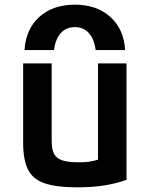

<svg xmlns="http://www.w3.org/2000/svg" viewBox="-20 -791 640 821"><path d="M300 -771Q394 -771 452 -718.5Q510 -666 515 -577H389Q383 -624 360 -649.5Q337 -675 300 -675Q263 -675 240 -649.5Q217 -624 211 -577H85Q90 -666 148 -718.5Q206 -771 300 -771ZM311 10Q222 10 171.5 -7Q121 -24 100 -65.5Q79 -107 79 -180V-520H201V-187Q201 -152 211.5 -132.5Q222 -113 247.5 -105Q273 -97 318 -97Q342 -97 361 -99.5Q380 -102 403.5 -109.5Q427 -117 462 -131L399 -54V-520H521V-22Q476 -6 425.5 2Q375 10 311 10Z"/></svg>

Font: M PLUS Code Latin Expanded SemiBold
Style: Regular
Weight: 600
Width: 7
Designer: Coji Morishita
Foundry: UNDERFOREST DESIGN
Version: Version 1.002; ttfautohint (v1.8.3)